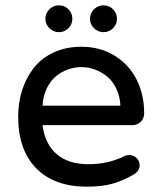

<svg xmlns="http://www.w3.org/2000/svg" viewBox="-20 -697 610 727"><path d="M239 -661.9Q253.9 -647 253.9 -626Q253.9 -605 239 -590.1Q224.1 -575.2 203.1 -575.2Q182.1 -575.2 167 -590.1Q151.9 -605 151.9 -626Q151.9 -647 167 -661.9Q182.1 -676.8 203.1 -676.8Q224.1 -676.8 239 -661.9ZM408 -661.9Q422.9 -647 422.9 -626Q422.9 -605 408 -590.1Q393.1 -575.2 372.1 -575.2Q351.1 -575.2 335.9 -590.1Q320.8 -605 320.8 -626Q320.8 -647 335.9 -661.9Q351.1 -676.8 372.1 -676.8Q393.1 -676.8 408 -661.9ZM508.8 -70.8Q508.8 -48.8 482.9 -34.2Q440.9 -10.7 402.8 -0.5Q364.7 9.8 308.1 9.8Q185.5 9.8 117.2 -59.8Q48.8 -129.4 48.8 -254.9Q48.8 -308.6 64 -356Q79.1 -403.3 108.2 -440.2Q137.2 -477.1 183.6 -498.5Q230 -520 288.1 -520Q360.8 -520 415.8 -485.1Q470.7 -450.2 498.3 -393.6Q525.9 -336.9 525.9 -268.1Q525.9 -249 513.2 -236.1Q500.5 -223.1 480 -223.1H141.1Q149.9 -152.3 194.1 -113.8Q238.3 -75.2 315.9 -75.2Q389.6 -75.2 451.2 -106Q457.5 -109.9 469.2 -109.9Q485.4 -109.9 497.1 -98.6Q508.8 -87.4 508.8 -70.8ZM141.1 -296.9H436Q434.1 -333 420.2 -361.8Q406.2 -390.6 385 -407.7Q363.8 -424.8 339.1 -433.8Q314.5 -442.9 288.1 -442.9Q261.7 -442.9 236.8 -433.8Q211.9 -424.8 191.2 -407.5Q170.4 -390.1 156.7 -361.6Q143.1 -333 141.1 -296.9Z"/></svg>

Font: Aka-Acid-Varela
Style: Regular
Weight: 400
Designer: Joe Prince, Avraham Cornfeld, Cyberella
Foundry: Joe Prince, Avraham Cornfeld, Cyberella
Version: Version 2.000; ttfautohint (v1.5.33-1714) -l 8 -r 50 -G 200 